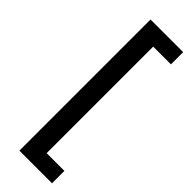

<svg xmlns="http://www.w3.org/2000/svg" viewBox="-282 -783 878 878"><g transform="rotate(45 156.5 -344.0)"><path d="M85.9 80.1V-768.1H296.9V-689H182.1V0H296.9V80.1Z"/></g></svg>

Font: HK Grotesk Legacy
Style: Bold
Weight: 700
Designer: Alfredo Marco Pradil
Foundry: Hanken Design Co.
Version: Version 2.022;PS 002.022;hotconv 1.0.88;makeotf.lib2.5.64775